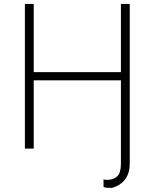

<svg xmlns="http://www.w3.org/2000/svg" viewBox="-20 -747 776 965"><path d="M105.1 0V-727.3H149.5V-384.6H587.7V-727.3H632.1V73.5Q632.1 111.5 620.2 135.3Q608.3 159.1 592.3 172.1Q576.3 185 562.7 190.3Q549 195.7 545.1 196.7Q543.7 197.1 544 197.1Q541.5 197.1 536.2 197.1Q528.1 197.4 519.2 196.9Q510.3 196.4 500.4 192.8V154.5Q507.1 156.6 517 157.3Q551.1 156.6 569.2 139.2Q587.4 121.8 587.7 77.8V-343.4H149.5V0Z"/></svg>

Font: Inter UI Extra Light
Style: Regular
Weight: 200
Designer: Rasmus Andersson
Foundry: rsms
Version: 3.2;8d6f07862